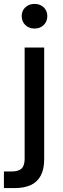

<svg xmlns="http://www.w3.org/2000/svg" viewBox="-48 -742 320 982"><path d="M-28 220V135H11Q47 135 62.5 120Q78 105 78 70V-499H178V72Q178 124 160 157Q142 190 108.5 205Q75 220 26 220ZM129 -596Q100 -596 81.5 -614Q63 -632 63 -660Q63 -687 81.5 -704.5Q100 -722 129 -722Q157 -722 175.5 -704.5Q194 -687 194 -660Q194 -632 175.5 -614Q157 -596 129 -596Z"/></svg>

Font: DM Sans 20pt Medium
Style: Regular
Weight: 500
Version: Version 4.004;gftools[0.9.30]